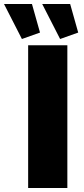

<svg xmlns="http://www.w3.org/2000/svg" viewBox="-79 -935 416 955"><path d="M61 0V-710H256V0ZM131 -915H270L310 -773L220 -741ZM-59 -915H80L120 -773L30 -741Z"/></svg>

Font: Raleway Thin Black
Style: Regular
Weight: 900
Version: Version 4.026